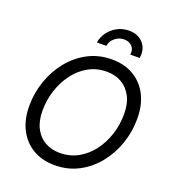

<svg xmlns="http://www.w3.org/2000/svg" viewBox="-166 -1071 1089 1208"><g transform="rotate(20 378.0 -467.0)"><path d="M337.9 10.7Q253.4 10.7 191.4 -25.9Q129.4 -62.5 95.2 -129.4Q61 -196.3 61 -286.1Q61 -372.6 88.9 -453.4Q116.7 -534.2 168.5 -598.4Q220.2 -662.6 292 -700.4Q363.8 -738.3 451.2 -738.3Q535.6 -738.3 597.7 -701.7Q659.7 -665 693.6 -598.4Q727.5 -531.7 727.5 -440.9Q727.5 -354.5 699.7 -273.7Q671.9 -192.9 620.1 -128.7Q568.4 -64.5 496.8 -26.9Q425.3 10.7 337.9 10.7ZM341.3 -72.8Q409.7 -72.8 464.8 -104Q520 -135.3 559.1 -187.7Q598.1 -240.2 618.9 -305.7Q639.6 -371.1 639.6 -439.9Q639.6 -509.8 614.7 -557.6Q589.8 -605.5 546.6 -630.1Q503.4 -654.8 447.8 -654.8Q379.4 -654.8 324.2 -623.5Q269 -592.3 230 -539.3Q190.9 -486.3 170.2 -420.9Q149.4 -355.5 149.4 -287.1Q149.4 -217.8 174.1 -169.9Q198.7 -122.1 242.2 -97.4Q285.6 -72.8 341.3 -72.8ZM490.7 -945.3Q532.7 -945.3 562 -926.8Q591.3 -908.2 604.5 -876.7Q617.7 -845.2 610.8 -806.2H547.9Q553.7 -839.8 533.9 -861.3Q514.2 -882.8 480.5 -882.8Q446.8 -882.8 419.9 -861.3Q393.1 -839.8 387.2 -806.2H324.2Q330.6 -845.2 354.2 -876.7Q377.9 -908.2 413.3 -926.8Q448.7 -945.3 490.7 -945.3Z"/></g></svg>

Font: Inter 24pt
Style: Italic
Weight: 400
Italic angle: -9.3988°
Designer: Rasmus Andersson
Foundry: rsms
Version: Version 4.001;git-66647c0bb